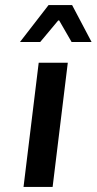

<svg xmlns="http://www.w3.org/2000/svg" viewBox="-20 -739 382 759"><path d="M73 0H188L248 -491H133ZM59 -573H139L210 -658H214L263 -573H342L265 -719H172Z"/></svg>

Font: Falling Sky
Style: Obl
Weight: 400
Designer: Paul D. Hunt
Foundry: Adobe Systems Incorporated
Version: Version 1.02